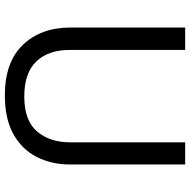

<svg xmlns="http://www.w3.org/2000/svg" viewBox="-16 -738 764 771"><g transform="rotate(90 365.5 -352.0)"><path d="M640 -252Q640 -178 610 -118.5Q580 -59 518.5 -24.5Q457 10 362 10Q229 10 159.5 -62.5Q90 -135 90 -254V-714H180V-251Q180 -164 226.5 -116Q273 -68 367 -68Q464 -68 507.5 -119.5Q551 -171 551 -252V-714H640Z"/></g></svg>

Font: Noto Sans Indic Siyaq Numbers
Style: Regular
Weight: 400
Designer: Monotype Design Team
Foundry: Monotype Imaging Inc.
Version: Version 2.002; ttfautohint (v1.8.4.7-5d5b)